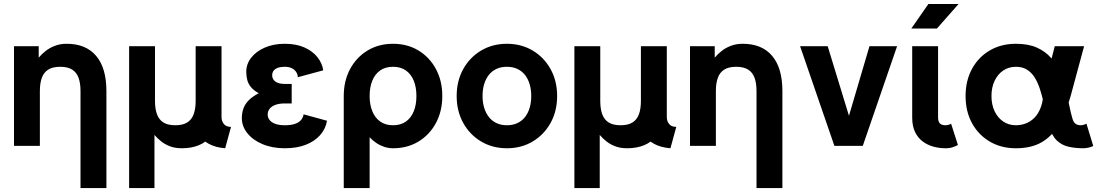

<svg xmlns="http://www.w3.org/2000/svg" viewBox="-20 -743 5602 978"><path d="M390.1 214.8H522V-279.3Q522 -396.5 469.8 -458.3Q417.7 -520 319.8 -520Q286.4 -520 259.5 -509.6Q232.7 -499.3 212.4 -483.3Q192.1 -467.3 177.2 -449.2V-507.8H51.3V0H183.1V-279.3Q183.1 -319.6 193.2 -347Q203.4 -374.5 226.1 -388.7Q248.8 -402.8 286.6 -402.8Q324.5 -402.8 347.2 -388.7Q369.9 -374.5 380 -347Q390.1 -319.6 390.1 -279.3Z M1127 12.2Q1076.9 8.1 1043.5 -10.5Q1010 -29.1 993.3 -55.4Q976.6 -81.8 976.6 -108.4V-147.2L1108.4 -228.5V-147.5Q1108.4 -125.5 1120.5 -111.1Q1132.6 -96.7 1156.7 -96.7ZM976.6 -507.8H1108.4V-228.5Q1108.4 -111.3 1056.3 -49.6Q1004.2 12.2 906.2 12.2Q872.8 12.2 846.8 2.6Q820.8 -7.1 801.3 -22.6Q781.7 -38.1 766.8 -55.7V214.8H637.7V-507.8H769.5V-228.5Q769.5 -188.5 779.7 -160.9Q789.8 -133.3 812.5 -119.1Q835.2 -105 873 -105Q910.9 -105 933.6 -119.1Q956.3 -133.3 966.4 -160.9Q976.6 -188.5 976.6 -228.5Z M1430.9 -315.4Q1450.4 -315.4 1458.1 -315.4Q1465.8 -315.4 1465.8 -315.4V-216.1Q1465.8 -216.1 1457.5 -216.1Q1449.2 -216.1 1430.9 -216.1Q1401.9 -216.1 1382.4 -208.7Q1363 -201.4 1353.3 -188.7Q1343.5 -176 1343.5 -159.9Q1343.5 -144 1353.3 -131.6Q1363 -119.1 1382.4 -112.1Q1401.9 -105 1430.9 -105Q1460.2 -105 1480.3 -111.3Q1500.5 -117.7 1512 -130Q1523.4 -142.3 1526.6 -160.6L1645.8 -127.9Q1638.2 -85.4 1610.1 -54.1Q1582 -22.7 1536.6 -5.2Q1491.2 12.2 1430.9 12.2Q1366.9 12.2 1317.4 -8.7Q1267.8 -29.5 1239.9 -64.6Q1211.9 -99.6 1211.9 -141.6Q1211.9 -168 1220 -190.4Q1228 -212.9 1246.9 -232.2Q1265.9 -251.5 1297.9 -268.1Q1272.7 -282.2 1258.8 -298.7Q1244.9 -315.2 1239.6 -335Q1234.4 -354.7 1234.4 -377.9Q1234.4 -416.5 1259.4 -448.9Q1284.4 -481.2 1328.9 -500.6Q1373.3 -520 1430.9 -520Q1488.8 -520 1530.5 -501.3Q1572.3 -482.7 1596.7 -452Q1621.1 -421.4 1626.5 -384.8L1496.8 -349.6Q1496.8 -363.5 1489 -375.7Q1481.2 -387.9 1466.6 -395.4Q1451.9 -402.8 1430.9 -402.8Q1410.2 -402.8 1395.8 -397.8Q1381.3 -392.8 1373.9 -383.2Q1366.5 -373.5 1366.5 -359.9Q1366.5 -346.2 1373.9 -336.2Q1381.3 -326.2 1395.8 -320.8Q1410.2 -315.4 1430.9 -315.4Z M1731 -253.9V214.8H1862.8V-43.9Q1877.2 -28.1 1895.9 -15.4Q1914.6 -2.7 1936.5 4.8Q1958.5 12.2 1981.9 12.2Q2055.4 12.2 2111.9 -22.2Q2168.5 -56.6 2200.7 -116.7Q2232.9 -176.8 2232.9 -253.9Q2232.9 -331.1 2200.7 -391.1Q2168.5 -451.2 2111.9 -485.6Q2055.4 -520 1981.9 -520Q1908.7 -520 1852.1 -485.6Q1795.4 -451.2 1763.2 -391.1Q1731 -331.1 1731 -253.9ZM1862.8 -253.9Q1862.8 -298.8 1876.5 -332.3Q1890.1 -365.7 1916.7 -384.3Q1943.4 -402.8 1981.9 -402.8Q2020.8 -402.8 2047.2 -384.3Q2073.7 -365.7 2087.4 -332.3Q2101.1 -298.8 2101.1 -253.9Q2101.1 -209.2 2087.4 -175.7Q2073.7 -142.1 2047.2 -123.5Q2020.8 -105 1981.9 -105Q1943.4 -105 1916.7 -123.9Q1890.1 -142.8 1876.5 -176.4Q1862.8 -210 1862.8 -253.9Z M2438 -253.9Q2438 -286.6 2446 -313.8Q2454.1 -341.1 2469.8 -361.1Q2485.6 -381.1 2508.8 -392Q2532 -402.8 2562 -402.8Q2592 -402.8 2615.2 -392Q2638.4 -381.1 2654.2 -361.1Q2669.9 -341.1 2678 -313.8Q2686 -286.6 2686 -253.9Q2686 -221.4 2678 -194.1Q2669.9 -166.7 2654.2 -146.7Q2638.4 -126.7 2615.2 -115.8Q2592 -105 2562 -105Q2532 -105 2508.8 -116.1Q2485.6 -127.2 2469.8 -147.5Q2454.1 -167.7 2446 -194.8Q2438 -221.9 2438 -253.9ZM2306.2 -253.9Q2306.2 -176.8 2339.6 -116.7Q2373 -56.6 2430.9 -22.2Q2488.8 12.2 2562 12.2Q2635.5 12.2 2693.2 -22.2Q2751 -56.6 2784.4 -116.7Q2817.9 -176.8 2817.9 -253.9Q2817.9 -331.1 2784.4 -391.1Q2751 -451.2 2693.2 -485.6Q2635.5 -520 2562 -520Q2488.8 -520 2430.9 -485.6Q2373 -451.2 2339.6 -391.1Q2306.2 -331.1 2306.2 -253.9Z M3395 12.2Q3345 8.1 3311.5 -10.5Q3278.1 -29.1 3261.4 -55.4Q3244.6 -81.8 3244.6 -108.4V-147.2L3376.5 -228.5V-147.5Q3376.5 -125.5 3388.5 -111.1Q3400.6 -96.7 3424.8 -96.7ZM3244.6 -507.8H3376.5V-228.5Q3376.5 -111.3 3324.3 -49.6Q3272.2 12.2 3174.3 12.2Q3140.9 12.2 3114.9 2.6Q3088.9 -7.1 3069.3 -22.6Q3049.8 -38.1 3034.9 -55.7V214.8H2905.8V-507.8H3037.6V-228.5Q3037.6 -188.5 3047.7 -160.9Q3057.9 -133.3 3080.6 -119.1Q3103.3 -105 3141.1 -105Q3179 -105 3201.7 -119.1Q3224.4 -133.3 3234.5 -160.9Q3244.6 -188.5 3244.6 -228.5Z M3833.5 214.8H3965.3V-279.3Q3965.3 -396.5 3913.2 -458.3Q3861.1 -520 3763.2 -520Q3729.7 -520 3702.9 -509.6Q3676 -499.3 3655.8 -483.3Q3635.5 -467.3 3620.6 -449.2V-507.8H3494.6V0H3626.5V-279.3Q3626.5 -319.6 3636.6 -347Q3646.7 -374.5 3669.4 -388.7Q3692.1 -402.8 3730 -402.8Q3767.8 -402.8 3790.5 -388.7Q3813.2 -374.5 3823.4 -347Q3833.5 -319.6 3833.5 -279.3Z M4304.4 -153.3 4196 -507.8H4055.4L4230.2 0H4374.8L4549.6 -507.8H4408.9Z M4824.7 -112.8Q4820.1 -109.9 4811.6 -107.4Q4803.2 -105 4796.9 -105Q4786.9 -105 4779.4 -107.3Q4772 -109.6 4767.3 -114.6Q4762.7 -119.6 4760.5 -127.1Q4758.3 -134.5 4758.3 -144.5V-214.8V-282.2V-507.8H4626.5V-282.2V-214.8V-144.5Q4626.5 -101.6 4640.6 -71.5Q4654.8 -41.5 4679.2 -23.1Q4703.6 -4.6 4734 3.8Q4764.4 12.2 4796.9 12.2Q4818.8 12.2 4834.8 6.3Q4850.8 0.5 4859.4 -4.4ZM4752.4 -597.7H4622.1L4709 -722.7H4862.8Z M5155 -402.8Q5187.7 -402.8 5210.7 -388.5Q5233.6 -374.3 5249.3 -349.9Q5264.9 -325.4 5275.5 -294.2Q5286.1 -262.9 5293.9 -229Q5301.8 -195.1 5308.7 -161.7Q5315.7 -128.4 5324 -100.1Q5337.9 -51.5 5363.2 -27.5Q5388.4 -3.4 5422.9 4.4Q5457.3 12.2 5498.3 12.2Q5511.2 12.2 5525.8 8.8Q5540.3 5.4 5548.8 0.5L5514.2 -112.8Q5509.5 -110.4 5501 -107.7Q5492.4 -105 5486.1 -105Q5468.3 -105 5458.3 -112.8Q5448.2 -120.6 5443.4 -136.7Q5434.3 -166.5 5426.6 -206.3Q5418.9 -246.1 5408.4 -289.2Q5397.9 -332.3 5380.4 -373.3Q5362.8 -414.3 5334.2 -447.5Q5305.7 -480.7 5262 -500.4Q5218.3 -520 5155 -520Q5079.8 -520 5021.9 -486.2Q4963.9 -452.4 4931.2 -392.3Q4898.4 -332.3 4898.4 -253.9Q4898.4 -175.5 4931.2 -115.6Q4963.9 -55.7 5021.9 -21.7Q5079.8 12.2 5155 12.2Q5233.9 12.2 5287 -19Q5340.1 -50.3 5375 -109.9Q5409.9 -169.4 5433.6 -253.9L5502.2 -507.8H5352.8L5295.2 -286.1Q5295.2 -235.8 5283.2 -201Q5271.2 -166.3 5251 -145.1Q5230.7 -124 5205.8 -114.5Q5180.9 -105 5155 -105Q5118.4 -105 5090.3 -123.9Q5062.3 -142.8 5046.3 -176.4Q5030.3 -210 5030.3 -253.9Q5030.3 -297.9 5046.3 -331.4Q5062.3 -365 5090.3 -383.9Q5118.4 -402.8 5155 -402.8Z"/></svg>

Font: Giphurs
Style: Regular
Weight: 400
Version: Version 2.010